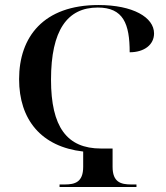

<svg xmlns="http://www.w3.org/2000/svg" viewBox="-20 -744 662 764"><path d="M217 0H523V-10H502C461 -10 428 -19 428 -80V-153H382C246 -153 183 -239 183 -427C183 -624 248 -714 369 -714C471 -714 496 -649 496 -536C554 -536 593 -566 593 -611C593 -675 509 -724 372 -724C153 -724 56 -597 56 -429C56 -268 144 -160 311 -141V-80C311 -19 278 -10 238 -10H217Z"/></svg>

Font: Noto Serif Display Medium
Style: Regular
Weight: 500
Designer: Monotype Design Team
Foundry: Monotype Imaging Inc.
Version: Version 2.009